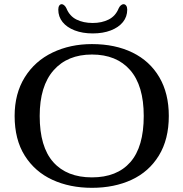

<svg xmlns="http://www.w3.org/2000/svg" viewBox="-20 -889 878 919"><path d="M50 -334Q50 -441 98.5 -519Q147 -597 231.5 -637.5Q316 -678 420 -678Q531 -678 614 -637.5Q697 -597 742.5 -519.5Q788 -442 788 -334Q788 -222 740.5 -144.5Q693 -67 610 -28.5Q527 10 420 10Q314 10 230.5 -28.5Q147 -67 98.5 -144Q50 -221 50 -334ZM668 -334Q668 -479 603 -553.5Q538 -628 420 -628Q303 -628 236.5 -552.5Q170 -477 170 -334Q170 -186 235 -113Q300 -40 420 -40Q540 -40 604 -113Q668 -186 668 -334ZM259 -843Q259 -855 263.5 -862Q268 -869 276 -869Q281 -869 287.5 -863.5Q294 -858 298 -849Q313 -812 346 -795.5Q379 -779 424 -779Q467 -779 500 -795.5Q533 -812 548 -849Q552 -858 558.5 -863.5Q565 -869 571 -869Q579 -869 584 -862Q589 -855 589 -843Q589 -809 568.5 -783.5Q548 -758 510.5 -743.5Q473 -729 424 -729Q375 -729 337.5 -743.5Q300 -758 279.5 -783.5Q259 -809 259 -843Z"/></svg>

Font: Raigarh
Style: Regular
Weight: 400
Designer: jaikishan Patel
Foundry: MagicType
Version: Version 1.000;FEAKit 1.0